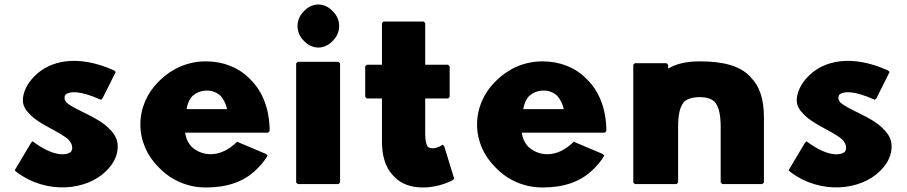

<svg xmlns="http://www.w3.org/2000/svg" viewBox="-20 -806 4004 848"><path d="M124 -182 117 -175 45 -54 52 -47C190 57 365 32 447 -49L448 -50L455 -57C483 -86 500 -121 500 -160C500 -189 487 -212 468 -232L467 -233H466L459 -241C407 -292 313 -319 274 -353C269 -359 265 -366 265 -373C265 -378 266 -384 270 -389C289 -403 334 -407 426 -365L433 -372L491 -488L484 -495C316 -570 198 -534 136 -473L129 -466C98 -434 81 -396 81 -363C81 -340 92 -321 109 -304L116 -297C160 -253 244 -225 284 -188C293 -177 299 -166 299 -153C299 -147 297 -141 293 -135C269 -117 212 -116 124 -182Z M804 -324C807 -344 815 -366 830 -382C846 -396 867 -406 894 -406C918 -406 937 -398 954 -383C967 -368 978 -348 983 -324ZM1027 -180C952 -105 872 -116 827 -157C811 -174 800 -197 798 -220H1164L1171 -227C1171 -325 1139 -402 1088 -453L1081 -460C1032 -509 965 -535 889 -535C810 -535 739 -503 687 -452L686 -451L679 -444C630 -395 600 -329 600 -256C600 -184 630 -118 679 -69L686 -62C737 -10 809 22 889 22C978 22 1054 0 1112 -57L1113 -58L1120 -65C1135 -80 1150 -98 1162 -119L1155 -126Z M1294 -691C1294 -667 1304 -644 1320 -628L1327 -621C1342 -606 1363 -596 1386 -596C1408 -596 1428 -605 1444 -620L1445 -621L1452 -628C1468 -644 1478 -667 1478 -691C1478 -715 1468 -738 1452 -754L1445 -761C1430 -776 1409 -786 1386 -786C1364 -786 1344 -777 1328 -762L1327 -761L1320 -754C1304 -738 1294 -715 1294 -691ZM1288 0 1295 7H1475L1482 0V-526L1475 -533H1295L1288 -526Z M1667 -520H1600L1593 -513V-378L1600 -371H1667V-181C1667 -127 1678 -70 1717 -30L1718 -29L1725 -22C1752 5 1792 22 1849 22C1922 22 1979 -10 1979 -10L1986 -17L1942 -160L1935 -167C1935 -167 1914 -151 1891 -151C1883 -151 1876 -153 1870 -157C1862 -167 1858 -187 1858 -215V-371H1959L1966 -378V-513L1959 -520H1858V-704L1851 -711H1674L1667 -704Z M2291 -324C2294 -344 2302 -366 2317 -382C2333 -396 2354 -406 2381 -406C2405 -406 2424 -398 2441 -383C2454 -368 2465 -348 2470 -324ZM2514 -180C2439 -105 2359 -116 2314 -157C2298 -174 2287 -197 2285 -220H2651L2658 -227C2658 -325 2626 -402 2575 -453L2568 -460C2519 -509 2452 -535 2376 -535C2297 -535 2226 -503 2174 -452L2173 -451L2166 -444C2117 -395 2087 -329 2087 -256C2087 -184 2117 -118 2166 -69L2173 -62C2224 -10 2296 22 2376 22C2465 22 2541 0 2599 -57L2600 -58L2607 -65C2622 -80 2637 -98 2649 -119L2642 -126Z M2968 7 2975 0V-244C2975 -298 2982 -334 3002 -357C3017 -370 3040 -377 3070 -377C3099 -377 3120 -371 3136 -357C3155 -335 3163 -299 3163 -244V0L3170 7H3347L3354 0V-287C3354 -366 3336 -424 3297 -463V-464L3290 -471C3245 -516 3173 -535 3070 -535C3009 -535 2964 -523 2931 -503V-520L2924 -527H2784L2777 -520V0L2784 7Z M3542 -182 3535 -175 3463 -54 3470 -47C3608 57 3783 32 3865 -49L3866 -50L3873 -57C3901 -86 3918 -121 3918 -160C3918 -189 3905 -212 3886 -232L3885 -233H3884L3877 -241C3825 -292 3731 -319 3692 -353C3687 -359 3683 -366 3683 -373C3683 -378 3684 -384 3688 -389C3707 -403 3752 -407 3844 -365L3851 -372L3909 -488L3902 -495C3734 -570 3616 -534 3554 -473L3547 -466C3516 -434 3499 -396 3499 -363C3499 -340 3510 -321 3527 -304L3534 -297C3578 -253 3662 -225 3702 -188C3711 -177 3717 -166 3717 -153C3717 -147 3715 -141 3711 -135C3687 -117 3630 -116 3542 -182Z"/></svg>

Font: Hussar Woodtype
Style: Blk
Weight: 900
Foundry: Cannot Into Space Fonts
Version: Version 1.07